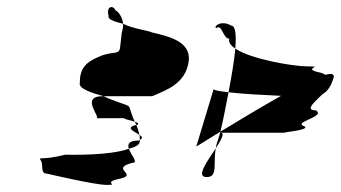

<svg xmlns="http://www.w3.org/2000/svg" viewBox="-20 -703 961 541"><path d="M95 -251C103 -239 93 -214 111 -214C111 -214 247 -182 280 -182C321 -182 262 -188 320 -200C370 -212 289 -227 352 -244C372 -244 349 -266 343 -284C290 -264 178 -267 163 -267C97 -250 87 -263 95 -251ZM205 -470C200 -454 235 -442 272 -432H409C448 -449 504 -467 512 -532C517 -586 458 -600 407 -612C402 -616 354 -622 327 -636C327 -626 325 -617 323 -610L318 -566C313 -549 303 -559 265 -546C239 -534 204 -523 205 -470ZM286 -658C283 -649 301 -642 327 -636C325 -652 317 -668 304 -675C302 -687 278 -689 286 -658ZM251 -370H337C319 -370 340 -366 360 -360C349 -381 347 -401 342 -404C333 -410 297 -419 272 -432H270C203 -432 267 -370 251 -370ZM360 -360C361 -357 363 -354 364 -351H366C373 -354 369 -357 360 -360ZM343 -284C360 -288 371 -294 373 -301C374 -303 374 -306 374 -309C373 -308 372 -308 371 -307C342 -307 339 -296 343 -284ZM364 -351C331 -343 358 -333 373 -323C371 -331 368 -342 364 -351ZM373 -323C374 -318 374 -313 374 -309C384 -314 380 -318 373 -323Z M590 -624C606 -636 608 -594 626 -594C623 -584 630 -575 643 -566C646 -604 644 -631 631 -631C603 -648 579 -627 590 -624ZM533 -290C533 -290 560 -307 601 -332C608 -361 616 -401 624 -443C600 -446 584 -448 582 -452ZM643 -566C640 -531 632 -486 624 -443C665 -438 729 -435 772 -433C713 -400 649 -361 601 -332C597 -316 592 -303 590 -296C589 -292 589 -289 588 -285C603 -309 615 -329 601 -329H789C754 -329 857 -335 838 -347C802 -359 900 -374 870 -392C835 -392 872 -420 889 -438C902 -445 912 -458 920 -484C923 -495 914 -497 896 -492C895 -494 891 -496 884 -498C824 -510 899 -516 846 -516C806 -516 688 -536 643 -566ZM562 -204C595 -204 580 -241 588 -285C564 -249 531 -204 562 -204Z"/></svg>

Font: bitstorm
Style: ulcnobl
Weight: 400
Version: Version 0.2